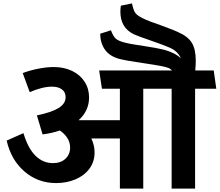

<svg xmlns="http://www.w3.org/2000/svg" viewBox="-20 -1103 1285 1123"><path d="M1121.1 0H983.9V-584H817.9V0H681.2V-293H514.2Q533.2 -252.9 533.2 -211.9Q533.2 -156.7 502.7 -116Q472.2 -75.2 420.7 -53.7Q369.1 -32.2 308.1 -32.2Q202.1 -32.2 123.5 -99.6Q44.9 -167 19 -280.8L117.2 -324.2Q144 -234.4 188 -191.7Q231.9 -148.9 289.1 -148.9Q335.9 -148.9 363 -174.6Q390.1 -200.2 390.1 -240.2Q390.1 -270 374 -295.4Q357.9 -320.8 330.1 -339.8Q283.2 -323.7 229 -316.9L195.8 -428.2Q279.8 -445.3 321.8 -470.7Q363.8 -496.1 363.8 -535.2Q363.8 -564 342.3 -580.1Q320.8 -596.2 284.2 -596.2Q228 -596.2 153.8 -564L112.8 -675.8Q156.7 -691.9 205.3 -701.4Q253.9 -710.9 293.9 -710.9Q355 -710.9 402.1 -688Q449.2 -665 475.1 -624.5Q501 -584 501 -533.2Q501 -455.1 439.9 -399.9H681.2V-584H576.2L560.1 -690.9H985.8Q978 -700.7 963.1 -706.3Q948.2 -711.9 921.9 -716.8Q887.7 -723.6 816.9 -733.9Q718.8 -748 676.8 -758.8Q621.6 -773.9 594.2 -812Q566.9 -850.1 565.9 -905.8L628.9 -925.8Q642.1 -890.6 657 -877.2Q671.9 -863.8 706.1 -855Q741.2 -845.2 820.8 -834Q896 -822.8 939.9 -812Q1005.9 -793.9 1038.1 -761.2Q1021 -802.2 975.1 -823.2Q936 -840.3 860.8 -866.2Q793 -889.2 762.2 -902.8Q684.1 -940.9 684.1 -1035.2Q684.1 -1052.2 687 -1069.8L752 -1083Q759.8 -1043.9 771 -1028.1Q782.2 -1012.2 813 -997.1Q849.1 -979 918 -956.1Q930.2 -951.2 964.6 -938.5Q999 -925.8 1022 -915Q1079.1 -890.1 1102.1 -852.5Q1125 -814.9 1125 -748Q1125 -723.1 1122.1 -690.9H1230L1245.1 -584H1121.1Z"/></svg>

Font: Kadwa
Style: Bold
Weight: 700
Designer: Sol Matas
Foundry: Sol Matas
Version: Version 1.001;PS 001.000;hotconv 1.0.70;makeotf.lib2.5.58329